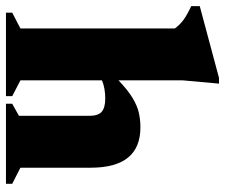

<svg xmlns="http://www.w3.org/2000/svg" viewBox="-85 -679 754 644"><g transform="rotate(90 292.0 -357.0)"><path d="M292.5 0H12.5V-21L65.5 -48.5V-566.5Q52.5 -584 36.2 -595.8Q20 -607.5 -9.5 -621.5V-650L231 -714.5H250.5L239.5 -593V-377.5Q272.5 -409 298.8 -424.8Q325 -440.5 348.5 -445.8Q372 -451 397 -451Q532.5 -451 532.5 -284.5V-48.5L586.5 -21V0H318V-21L358.5 -43.5V-279.5Q358.5 -309.5 344.8 -321.2Q331 -333 300.5 -333Q265.5 -333 239.5 -322V-48.5L292.5 -21Z"/></g></svg>

Font: Newsreader 16pt ExtraBold
Style: Regular
Weight: 800
Designer: Hugues Gentile
Foundry: Production Type
Version: Version 1.003; ttfautohint (v1.8.3)